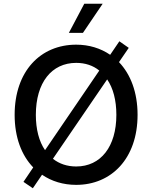

<svg xmlns="http://www.w3.org/2000/svg" viewBox="-20 -975 811 1023"><path d="M386 10C574 10 713 -131 713 -363C713 -483 676 -579 614 -644L666 -720L616 -755L567 -683C516 -718 454 -737 386 -737C196 -737 58 -596 58 -363C58 -243 95 -147 157 -83L105 -6L155 28L204 -44C255 -9 317 10 386 10ZM171 -363C171 -535 255 -640 386 -640C434 -640 476 -626 509 -599L220 -175C188 -221 171 -286 171 -363ZM262 -129 551 -552C583 -505 600 -441 600 -363C600 -194 517 -88 386 -88C338 -88 296 -102 262 -129ZM347 -800H422L527 -955H429Z"/></svg>

Font: Wafeq Medium
Style: Regular
Weight: 500
Designer: Rasmus Andersson & Azza Alameddine
Foundry: Google & TypeTogether
Version: Version 3.000;January 28, 2025;FontCreator 15.0.0.3014 64-bi